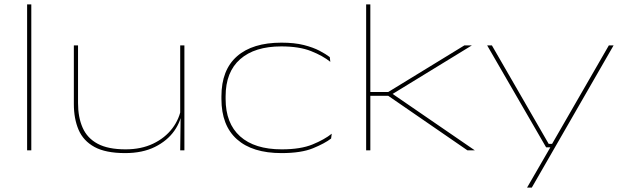

<svg xmlns="http://www.w3.org/2000/svg" viewBox="-20 -682 2840 871"><path d="M103 0V-662H122V0Z M334 -476V-214.5Q334 -150 354.8 -102.8Q375.5 -55.5 422.8 -30Q470 -4.5 550 -4.5Q620.5 -4.5 674.5 -30.2Q728.5 -56 761.8 -99.8Q795 -143.5 803 -197.5L811 -183H806.5Q802 -133 770.5 -88.2Q739 -43.5 682.8 -15.5Q626.5 12.5 547.5 12.5Q459.5 12.5 408.8 -15.2Q358 -43 336.5 -93.2Q315 -143.5 315 -210V-476ZM816.5 -476V0H797.5L799.5 -160H797.5V-476Z M1257 12.5Q1125 12.5 1054.8 -50.2Q984.5 -113 984.5 -233V-245Q984.5 -364.5 1055 -426.5Q1125.5 -488.5 1257 -488.5Q1315.5 -488.5 1358 -477.8Q1400.5 -467 1429.5 -451.8Q1458.5 -436.5 1476 -423L1478.5 -401.5Q1444.5 -429 1391 -450.2Q1337.5 -471.5 1256 -471.5Q1135.5 -471.5 1069.5 -413.5Q1003.5 -355.5 1003.5 -245V-233Q1003.5 -122.5 1069.2 -63.5Q1135 -4.5 1258 -4.5Q1344 -4.5 1398 -26.8Q1452 -49 1485 -75.5L1482 -53.5Q1453.5 -31.5 1400 -9.5Q1346.5 12.5 1257 12.5Z M2100.5 0 1741 -247.5H1654.5V-264.5H1741L2086.5 -476H2120.5L1751.5 -250V-262.5L2134 0ZM1641 0V-662H1660V0Z M2491 -29.5 2482 -25 2742 -476H2763.5L2392.5 169H2371L2479.5 -18.5L2483 -13.5H2457.5L2190 -476H2211.5L2469 -29.5Z"/></svg>

Font: Anek Latin Expanded Thin
Style: Regular
Weight: 250
Width: 7
Designer: Yesha Goshar
Foundry: Ek Type
Version: Version 1.003